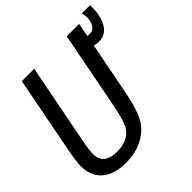

<svg xmlns="http://www.w3.org/2000/svg" viewBox="-205 -916 1085 1085"><g transform="rotate(-45 337.5 -373.0)"><path d="M676.3 -760.3H611.3C614.7 -748 616.7 -736.3 616.7 -724.1C616.7 -715.8 615.7 -707.5 614.3 -699.2C607.4 -664.6 587.9 -646 561 -646C555.2 -646 549.3 -647 543 -648.4L558.6 -729H459.5L372.6 -279.8C364.3 -237.3 356 -201.2 348.6 -176.3C340.8 -149.9 334 -135.3 326.7 -123.5C299.3 -81.1 248.5 -65.9 199.7 -65.9C129.9 -65.9 93.8 -97.2 93.8 -152.3C93.8 -172.9 98.6 -211.9 108.4 -259.8C112.3 -277.8 110.8 -271.5 112.3 -279.8L199.7 -729H100.6L13.7 -279.8C2 -219.2 -3.4 -180.2 -3.4 -151.9C-3.4 -48.8 66.4 14.2 190.9 14.2C258.3 14.2 319.3 -4.4 366.7 -42C418.9 -83.5 444.8 -141.1 471.7 -279.8L530.8 -584.5C542 -580.1 553.7 -578.1 566.4 -578.1C625 -578.1 659.7 -620.1 673.3 -693.8C675.3 -705.6 677.2 -718.8 677.2 -736.3C677.2 -743.7 676.8 -751.5 676.3 -760.3Z"/></g></svg>

Font: Hack
Style: Oblique
Weight: 400
Italic angle: -12°
Monospace: yes
Designer: Christopher Simpkins
Foundry: Christopher Simpkins
Version: Version 2.010